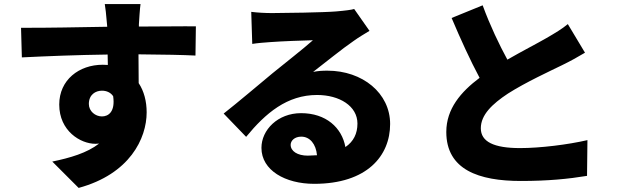

<svg xmlns="http://www.w3.org/2000/svg" viewBox="-20 -834 3040 940"><path d="M534 -363C545 -287 511 -264 479 -264C447 -264 415 -289 415 -325C415 -371 448 -390 479 -390C502 -390 522 -381 534 -363ZM83 -698 87 -553C209 -559 357 -565 507 -567L508 -516L483 -517C367 -517 270 -443 270 -322C270 -193 374 -130 447 -130L465 -131C406 -85 323 -61 236 -43L365 86C615 18 698 -156 698 -284C698 -338 685 -388 659 -427L658 -568C784 -567 878 -565 937 -562L939 -705C887 -706 753 -704 660 -704V-715C661 -733 665 -795 668 -814H493C496 -799 500 -762 504 -714L505 -703C376 -701 198 -697 83 -698Z M1532 -74 1487 -72C1436 -72 1403 -94 1403 -125C1403 -145 1422 -165 1455 -165C1497 -165 1527 -129 1532 -74ZM1210 -776 1215 -619C1239 -623 1275 -626 1305 -628C1359 -632 1462 -636 1512 -637C1464 -594 1371 -522 1315 -476C1256 -427 1139 -328 1075 -278L1185 -164C1281 -281 1386 -369 1532 -369C1642 -369 1730 -315 1730 -229C1730 -180 1711 -141 1671 -114C1654 -209 1576 -280 1454 -280C1340 -280 1260 -198 1260 -110C1260 0 1377 66 1518 66C1777 66 1890 -71 1890 -227C1890 -378 1755 -488 1583 -488C1559 -488 1539 -487 1513 -482C1568 -524 1656 -596 1712 -634C1737 -652 1763 -667 1789 -683L1714 -790C1701 -786 1673 -782 1625 -778C1566 -773 1366 -770 1312 -770C1279 -770 1241 -772 1210 -776Z M2343 -808 2191 -746C2235 -642 2282 -539 2328 -453C2236 -384 2165 -301 2165 -188C2165 -3 2324 52 2530 52C2663 52 2763 42 2854 27L2856 -148C2761 -126 2625 -109 2526 -109C2398 -109 2334 -140 2334 -206C2334 -272 2390 -325 2467 -376C2555 -432 2673 -486 2732 -515C2773 -535 2809 -555 2844 -576L2760 -716C2731 -692 2699 -673 2656 -648C2613 -623 2537 -584 2464 -542C2424 -616 2380 -707 2343 -808Z"/></svg>

Font: ChiuKong Gothic MN Heavy
Style: Regular
Weight: 900
Designer: Ryoko NISHIZUKA 西塚涼子 (kana, bopomofo & ideographs); Paul D. Hunt (Latin, Greek & Cyrillic); Sandoll Communications 산돌커뮤니
Foundry: Adobe
Version: Version 1.300